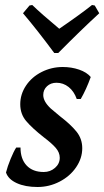

<svg xmlns="http://www.w3.org/2000/svg" viewBox="-20 -736 417 768"><path d="M155 -48Q181 -48 200 -64.5Q219 -81 219 -105Q219 -126 203 -144.5Q187 -163 155 -187Q108 -224 84.5 -252Q61 -280 61 -319Q61 -359 84 -393.5Q107 -428 146.5 -448Q186 -468 231 -468Q266 -468 296.5 -457.5Q327 -447 343 -428Q325 -378 303 -340H287Q276 -371 254.5 -388Q233 -405 206 -405Q183 -405 168 -391Q153 -377 153 -356Q153 -330 183 -302Q199 -288 220 -271Q263 -238 286 -209.5Q309 -181 309 -143Q309 -103 284.5 -67Q260 -31 218.5 -9.5Q177 12 130 12Q81 12 47 -3.5Q13 -19 4 -46Q10 -70 22.5 -100.5Q35 -131 45 -146H62Q62 -100 86.5 -74Q111 -48 155 -48ZM109 -716Q144 -682 217 -621Q306 -682 348 -716L359 -714L377 -683Q304 -616 213 -524H197Q129 -616 72 -683L98 -714Z"/></svg>

Font: Alegreya Medium
Style: Italic
Weight: 500
Italic angle: -7°
Designer: Juan Pablo del Peral
Foundry: Huerta Tipografica
Version: Version 2.008; ttfautohint (v1.8)